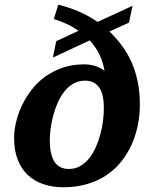

<svg xmlns="http://www.w3.org/2000/svg" viewBox="-20 -787 655 817"><path d="M40 -200.2Q40 -231 48.1 -266.1Q56.2 -301.3 72.3 -335.9Q88.4 -370.6 112.8 -402.8Q137.2 -435.1 170.4 -459.5Q203.6 -483.9 245.4 -498.5Q287.1 -513.2 337.9 -513.2Q362.8 -513.2 386 -505.9Q409.2 -498.5 424.8 -485.8Q418 -525.4 402.1 -557.1Q386.2 -588.9 361.8 -615.2L205.1 -542L219.2 -611.8L314 -655.8Q290.5 -672.9 264.2 -684.8Q237.8 -696.8 209 -706.1L228 -767.1Q272.5 -756.3 314.7 -738.3Q356.9 -720.2 395 -693.8L543.9 -762.2L528.8 -690.9L445.8 -652.8Q474.6 -625.5 498.5 -593.3Q522.5 -561 539.6 -522.7Q556.6 -484.4 565.9 -439.5Q575.2 -394.5 575.2 -341.8Q575.2 -298.3 566.7 -255.4Q558.1 -212.4 540.8 -173.3Q523.4 -134.3 497.1 -100.8Q470.7 -67.4 434.6 -42.7Q398.4 -18.1 352.3 -4.2Q306.2 9.8 250 9.8Q203.6 9.8 165 -3.2Q126.5 -16.1 98.6 -42Q70.8 -67.9 55.4 -107.4Q40 -147 40 -200.2ZM191.9 -191.9Q191.9 -158.2 197.5 -134.5Q203.1 -110.8 213.6 -96.2Q224.1 -81.5 239.3 -74.7Q254.4 -67.9 272.9 -67.9Q299.8 -67.9 321.3 -80.3Q342.8 -92.8 359.4 -113.5Q376 -134.3 387.9 -161.1Q399.9 -188 407.5 -216.8Q415 -245.6 418.5 -274.2Q421.9 -302.7 421.9 -327.1Q421.9 -388.2 401.1 -416Q380.4 -443.8 341.8 -443.8Q314.5 -443.8 292.7 -431.4Q271 -418.9 254.4 -398.2Q237.8 -377.4 226.1 -351.1Q214.4 -324.7 206.8 -296.6Q199.2 -268.6 195.6 -241.2Q191.9 -213.9 191.9 -191.9Z"/></svg>

Font: Droid Serif
Style: Bold Italic
Weight: 700
Italic angle: -12°
Designer: Monotype Design team
Foundry: Monotype Imaging Inc.
Version: Version 1.03